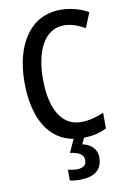

<svg xmlns="http://www.w3.org/2000/svg" viewBox="-103 -851 715 1085"><g transform="rotate(-10 254.5 -308.5)"><path d="M395 67C395 22 364 -10 313 -21L329 -56C381 -57 422 -67 460 -86V-176C417 -158 375 -146 329 -146C219 -146 158 -249 158 -422C158 -580 213 -701 327 -701C370 -701 410 -685 447 -664L482 -750C434 -776 380 -791 323 -791C145 -791 52 -632 52 -423C52 -216 130 -84 270 -60L236 15C286 21 314 38 314 70C314 98 295 113 259 113C242 113 222 110 208 106V168C222 172 241 174 265 174C354 174 395 136 395 67Z"/></g></svg>

Font: Noto Sans Malayalam UI Condensed Medium
Style: Regular
Weight: 500
Width: 3
Designer: Jelle Bosma - Monotype Design Team
Foundry: Monotype Imaging Inc.
Version: Version 2.104